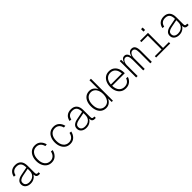

<svg xmlns="http://www.w3.org/2000/svg" viewBox="507 -2542 4385 4385"><g transform="rotate(-45 2700.0 -349.0)"><path d="M233 12Q157 12 109 -27Q61 -66 61 -131Q61 -193 104.5 -230Q148 -267 224 -281L421 -320Q421 -412 385 -453.5Q349 -495 278 -495Q212 -495 172.5 -462.5Q133 -430 122 -369L70 -373Q84 -452 137.5 -497Q191 -542 278 -542Q369 -542 419 -487.5Q469 -433 469 -326V-103Q469 -68 479.5 -56.5Q490 -45 512 -45H543V0Q538 1 526.5 1.5Q515 2 506 2Q469 2 447 -17.5Q425 -37 421 -93Q399 -49 349 -18.5Q299 12 233 12ZM235 -33Q293 -33 334.5 -55.5Q376 -78 398.5 -117Q421 -156 421 -206V-277L235 -240Q175 -228 143 -203Q111 -178 111 -135Q111 -85 143.5 -59Q176 -33 235 -33Z M915 12Q840 12 788.5 -25Q737 -62 710 -124.5Q683 -187 683 -265Q683 -343 710 -406Q737 -469 788.5 -505.5Q840 -542 915 -542Q999 -542 1052.5 -492Q1106 -442 1124 -363L1073 -359Q1057 -424 1016.5 -459.5Q976 -495 915 -495Q831 -495 782.5 -433.5Q734 -372 734 -265Q734 -158 782.5 -96.5Q831 -35 915 -35Q976 -35 1019 -73Q1062 -111 1076 -181L1127 -177Q1109 -94 1054 -41Q999 12 915 12Z M1515 12Q1440 12 1388.5 -25Q1337 -62 1310 -124.5Q1283 -187 1283 -265Q1283 -343 1310 -406Q1337 -469 1388.5 -505.5Q1440 -542 1515 -542Q1599 -542 1652.5 -492Q1706 -442 1724 -363L1673 -359Q1657 -424 1616.5 -459.5Q1576 -495 1515 -495Q1431 -495 1382.5 -433.5Q1334 -372 1334 -265Q1334 -158 1382.5 -96.5Q1431 -35 1515 -35Q1576 -35 1619 -73Q1662 -111 1676 -181L1727 -177Q1709 -94 1654 -41Q1599 12 1515 12Z M2033 12Q1957 12 1909 -27Q1861 -66 1861 -131Q1861 -193 1904.5 -230Q1948 -267 2024 -281L2221 -320Q2221 -412 2185 -453.5Q2149 -495 2078 -495Q2012 -495 1972.5 -462.5Q1933 -430 1922 -369L1870 -373Q1884 -452 1937.5 -497Q1991 -542 2078 -542Q2169 -542 2219 -487.5Q2269 -433 2269 -326V-103Q2269 -68 2279.5 -56.5Q2290 -45 2312 -45H2343V0Q2338 1 2326.5 1.5Q2315 2 2306 2Q2269 2 2247 -17.5Q2225 -37 2221 -93Q2199 -49 2149 -18.5Q2099 12 2033 12ZM2035 -33Q2093 -33 2134.5 -55.5Q2176 -78 2198.5 -117Q2221 -156 2221 -206V-277L2035 -240Q1975 -228 1943 -203Q1911 -178 1911 -135Q1911 -85 1943.5 -59Q1976 -33 2035 -33Z M2673 12Q2604 12 2554 -22Q2504 -56 2477 -118Q2450 -180 2450 -265Q2450 -349 2477 -411.5Q2504 -474 2554 -508Q2604 -542 2673 -542Q2736 -542 2782 -506.5Q2828 -471 2849 -419V-710H2897V0H2857L2854 -116Q2832 -61 2785 -24.5Q2738 12 2673 12ZM2675 -35Q2727 -35 2766.5 -63.5Q2806 -92 2827.5 -144Q2849 -196 2849 -265Q2849 -333 2827.5 -385Q2806 -437 2766.5 -466Q2727 -495 2674 -495Q2594 -495 2547.5 -433Q2501 -371 2501 -265Q2501 -159 2547.5 -97Q2594 -35 2675 -35Z M3310 12Q3234 12 3181.5 -25Q3129 -62 3102 -124.5Q3075 -187 3075 -265Q3075 -343 3102 -406Q3129 -469 3180 -505.5Q3231 -542 3306 -542Q3379 -542 3430 -506Q3481 -470 3507 -408.5Q3533 -347 3533 -269V-253H3126Q3129 -150 3178.5 -92.5Q3228 -35 3310 -35Q3374 -35 3415 -66.5Q3456 -98 3471 -149L3523 -145Q3503 -77 3447.5 -32.5Q3392 12 3310 12ZM3126 -296H3481Q3477 -390 3431 -442.5Q3385 -495 3306 -495Q3229 -495 3181 -442.5Q3133 -390 3126 -296Z M3647 0V-530H3691L3693 -432Q3707 -485 3734.5 -513.5Q3762 -542 3804 -542Q3892 -542 3912 -417Q3942 -542 4034 -542Q4095 -542 4124 -497Q4153 -452 4153 -353V0H4105V-348Q4105 -428 4085 -462.5Q4065 -497 4023 -497Q3982 -497 3953 -453.5Q3924 -410 3924 -339V0H3876V-340Q3876 -417 3855.5 -457Q3835 -497 3792 -497Q3752 -497 3723.5 -452.5Q3695 -408 3695 -339V0Z M4293 0V-43H4511V-487H4303V-530H4559V-43H4747V0ZM4507 -623V-702H4559V-623Z M5033 12Q4957 12 4909 -27Q4861 -66 4861 -131Q4861 -193 4904.5 -230Q4948 -267 5024 -281L5221 -320Q5221 -412 5185 -453.5Q5149 -495 5078 -495Q5012 -495 4972.5 -462.5Q4933 -430 4922 -369L4870 -373Q4884 -452 4937.5 -497Q4991 -542 5078 -542Q5169 -542 5219 -487.5Q5269 -433 5269 -326V-103Q5269 -68 5279.5 -56.5Q5290 -45 5312 -45H5343V0Q5338 1 5326.5 1.5Q5315 2 5306 2Q5269 2 5247 -17.5Q5225 -37 5221 -93Q5199 -49 5149 -18.5Q5099 12 5033 12ZM5035 -33Q5093 -33 5134.5 -55.5Q5176 -78 5198.5 -117Q5221 -156 5221 -206V-277L5035 -240Q4975 -228 4943 -203Q4911 -178 4911 -135Q4911 -85 4943.5 -59Q4976 -33 5035 -33Z"/></g></svg>

Font: Geist Mono UltraLight
Style: Regular
Weight: 200
Monospace: yes
Designer: Basement.studio, Andrés Briganti, Mateo Zaragoza
Foundry: Basement.studio, Vercel, Andrés Briganti, Guido Ferreyra, Mateo Zaragoza
Version: Version 1.400; ttfautohint (v1.8.4.7-5d5b)